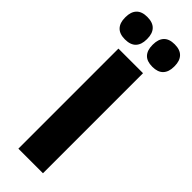

<svg xmlns="http://www.w3.org/2000/svg" viewBox="-296 -849 867 867"><g transform="rotate(45 137.0 -416.0)"><path d="M215 0H58V-639H215ZM49 -689Q14.5 -689 -2.8 -707.2Q-20 -725.5 -20 -758.5V-762.5Q-20 -796 -2.8 -814.2Q14.5 -832.5 49 -832.5Q84.5 -832.5 101.8 -814.2Q119 -796 119 -762.5V-758.5Q119 -725.5 101.8 -707.2Q84.5 -689 49 -689ZM224 -689Q189 -689 172 -707.2Q155 -725.5 155 -758.5V-762.5Q155 -796 172 -814.2Q189 -832.5 224 -832.5Q259 -832.5 276.2 -814.2Q293.5 -796 293.5 -762.5V-758.5Q293.5 -725.5 276.2 -707.2Q259 -689 224 -689Z"/></g></svg>

Font: Anek Gurmukhi Medium
Style: Bold
Weight: 700
Version: Version 1.003